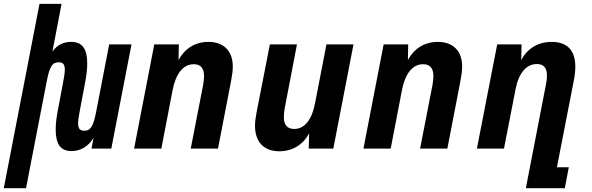

<svg xmlns="http://www.w3.org/2000/svg" viewBox="-80 -780 3110 1008"><path d="M-60.1 208H56.6L165 -351.1C172.9 -392.6 180.7 -418 190.4 -433.1C200.2 -448.2 211.9 -453.1 228 -453.1C246.6 -453.1 254.4 -446.3 258.3 -432.6C259.8 -427.7 260.3 -421.4 260.3 -415C260.3 -398.9 257.3 -378.9 252 -351.1L222.7 -195.8C215.3 -157.2 212.4 -125.5 212.4 -99.6C212.4 -81.5 213.9 -67.4 216.3 -54.7C222.7 -22.5 235.4 -6.8 251 2.4C265.1 10.7 280.3 13.2 295.4 13.2C344.2 13.2 384.8 -12.2 411.1 -56.6L400.4 0H504.4L610.4 -546.9H493.2L425.3 -195.8C417.5 -154.3 409.7 -128.9 399.9 -113.8C390.1 -98.6 379.4 -93.8 362.8 -93.8C345.2 -93.8 336.4 -99.1 332 -114.7C330.6 -119.6 330.1 -125.5 330.1 -131.8C330.1 -147.5 333 -168 338.4 -195.8L367.7 -351.1C375 -389.6 377.9 -421.9 377.9 -447.3C377.9 -465.3 376.5 -480 374 -492.7C367.7 -524.4 353 -541 339.4 -549.3C323.7 -558.6 305.7 -560.1 293.5 -560.1C256.3 -560.1 222.7 -546.9 195.3 -509.8L243.2 -759.8H127.4Z M624 0H767.1L826.2 -307.1C843.3 -394.5 882.3 -442.9 937 -442.9C971.7 -442.9 991.2 -423.8 991.2 -380.9C991.2 -369.1 989.7 -350.1 986.3 -333L921.4 0H1064.5L1133.3 -355.5C1139.2 -386.2 1142.1 -410.2 1142.1 -430.7C1142.1 -512.7 1094.2 -560.1 1014.2 -560.1C943.4 -560.1 888.2 -523.4 857.4 -464.8L858.9 -546.9H730Z M1386.7 14.2C1457 14.2 1513.7 -22.5 1543 -81.1L1541 0H1669.9L1775.9 -546.9H1633.8L1574.2 -238.8C1556.2 -146.5 1516.6 -103 1464.8 -103C1429.7 -103 1410.2 -123 1410.2 -165C1410.2 -176.8 1411.6 -195.3 1415 -212.9L1479 -546.9H1336.9L1267.1 -190.9C1261.2 -160.2 1258.8 -138.2 1258.8 -119.1C1258.8 -33.2 1307.1 14.2 1386.7 14.2Z M1828.1 0H1971.2L2030.3 -307.1C2047.4 -394.5 2086.4 -442.9 2141.1 -442.9C2175.8 -442.9 2195.3 -423.8 2195.3 -380.9C2195.3 -369.1 2193.8 -350.1 2190.4 -333L2125.5 0H2268.6L2337.4 -355.5C2343.3 -386.2 2346.2 -410.2 2346.2 -430.7C2346.2 -512.7 2298.3 -560.1 2218.3 -560.1C2147.5 -560.1 2092.3 -523.4 2061.5 -464.8L2063 -546.9H1934.1Z M2680.7 208H2885.3L2906.2 98.1H2843.8L2932.1 -355C2937.5 -382.8 2940.4 -407.2 2940.4 -429.7C2940.4 -516.6 2897 -560.1 2816.4 -560.1C2745.6 -560.1 2689.5 -526.4 2656.2 -464.8L2658.2 -546.9H2530.3L2423.8 0H2565.9L2627 -313C2643.1 -395.5 2682.6 -443.8 2738.3 -443.8C2773.4 -443.8 2791.5 -424.8 2791.5 -383.3C2791.5 -369.6 2789.6 -353 2785.6 -333Z"/></svg>

Font: Hack
Style: Bold Oblique
Weight: 700
Italic angle: -12°
Monospace: yes
Designer: Christopher Simpkins
Foundry: Christopher Simpkins
Version: Version 2.010